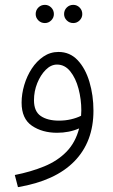

<svg xmlns="http://www.w3.org/2000/svg" viewBox="-20 -541 464 791"><path d="M54 230 41 180Q107 167 162 144.5Q217 122 254 84Q291 46 306 -12Q265 6 215 6Q154 6 111.5 -23Q69 -52 69 -118Q69 -154 80 -191Q91 -228 111 -258.5Q131 -289 159 -308Q187 -327 221 -327Q268 -327 300 -293Q332 -259 348.5 -203.5Q365 -148 365 -85Q365 43 286.5 123.5Q208 204 54 230ZM120 -128Q120 -82 148 -63Q176 -44 223 -44Q249 -44 272.5 -49.5Q296 -55 314 -64Q315 -74 315 -86Q315 -132 303.5 -175.5Q292 -219 269.5 -247Q247 -275 215 -275Q190 -275 168.5 -253.5Q147 -232 133.5 -198.5Q120 -165 120 -128ZM282 -446Q266 -446 255 -457Q244 -468 244 -483Q244 -499 255 -510Q266 -521 282 -521Q297 -521 308 -510Q319 -499 319 -483Q319 -468 308 -457Q297 -446 282 -446ZM165 -446Q149 -446 138 -457Q127 -468 127 -483Q127 -499 138 -510Q149 -521 165 -521Q180 -521 191 -510Q202 -499 202 -483Q202 -468 191 -457Q180 -446 165 -446Z"/></svg>

Font: Noto Sans Arabic UI SmCn Lt
Style: Regular
Weight: 300
Width: 4
Designer: Monotype Design Team, Nadine Chahine and Nizar Qandah
Foundry: Monotype Imaging Inc.
Version: Version 2.010; ttfautohint (v1.8.4.7-5d5b)